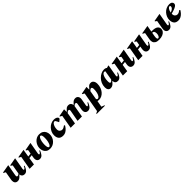

<svg xmlns="http://www.w3.org/2000/svg" viewBox="666 -2671 5101 5101"><g transform="rotate(-45 3217.0 -120.0)"><path d="M148 10Q102 10 74 -20Q46 -50 46 -102Q46 -118 49 -138L91 -381L33 -414V-430L266 -470H269L214 -161Q210 -140 210 -127Q210 -110 217.5 -99.5Q225 -89 243 -89Q260 -89 275.5 -98.5Q291 -108 305 -123Q307 -136 309 -150L349 -381L302 -414V-430L524 -470H527L467 -131Q464 -113 468.5 -101Q473 -89 485 -89Q498 -89 513 -104.5Q528 -120 546 -160L568 -153Q541 -80 503 -35Q465 10 409 10Q365 10 337.5 -13Q310 -36 305 -82H299Q268 -48 245.5 -28Q223 -8 200.5 1Q178 10 148 10Z M602 0 668 -381 610 -414V-430L840 -470H843L808 -256L906 -267L926 -381L879 -414V-430L1101 -470H1104L1044 -131Q1041 -113 1045.5 -101Q1050 -89 1062 -89Q1076 -89 1090.5 -104.5Q1105 -120 1123 -160L1145 -153Q1118 -80 1080 -35Q1042 10 986 10Q928 10 900 -30Q872 -70 886 -150L897 -216L799 -205L765 0Z M1367 10Q1303 10 1260 -18Q1217 -46 1195.5 -93Q1174 -140 1174 -197Q1174 -250 1193.5 -299Q1213 -348 1247 -386.5Q1281 -425 1326.5 -447.5Q1372 -470 1424 -470Q1494 -470 1539.5 -442.5Q1585 -415 1607.5 -368Q1630 -321 1630 -263Q1630 -212 1611.5 -163.5Q1593 -115 1558 -76Q1523 -37 1475 -13.5Q1427 10 1367 10ZM1382 -43Q1406 -43 1426 -79.5Q1446 -116 1458 -174.5Q1470 -233 1470 -299Q1470 -360 1458 -389Q1446 -418 1423 -418Q1399 -418 1378.5 -382.5Q1358 -347 1346 -289.5Q1334 -232 1334 -166Q1334 -112 1345 -77.5Q1356 -43 1382 -43Z M1861 10Q1771 10 1730.5 -37.5Q1690 -85 1690 -170Q1690 -230 1713.5 -284Q1737 -338 1777 -380Q1817 -422 1869 -446Q1921 -470 1978 -470Q2069 -470 2101 -421Q2107 -412 2108 -406.5Q2109 -401 2109 -396Q2109 -379 2094 -367L2038 -322H2032L2010 -367Q1993 -401 1983.5 -413Q1974 -425 1954 -425Q1929 -425 1906 -398.5Q1883 -372 1868 -327Q1853 -282 1853 -227Q1853 -179 1882 -150Q1911 -121 1948 -121Q1978 -121 2003.5 -133Q2029 -145 2063 -170H2066L2084 -152Q2062 -112 2029.5 -75Q1997 -38 1955 -14Q1913 10 1861 10Z M2144 0 2210 -381 2152 -414V-430L2364 -470H2367V-376H2374Q2405 -410 2427 -431Q2449 -452 2471 -461Q2493 -470 2524 -470Q2567 -470 2594 -445Q2621 -420 2625 -376H2632Q2663 -410 2685.5 -431Q2708 -452 2731 -461Q2754 -470 2785 -470Q2839 -470 2867.5 -430Q2896 -390 2884 -322L2851 -131Q2848 -113 2852.5 -101Q2857 -89 2869 -89Q2882 -89 2897 -104.5Q2912 -120 2930 -160L2952 -153Q2925 -80 2887 -35Q2849 10 2793 10Q2734 10 2706.5 -30Q2679 -70 2693 -150L2722 -317Q2726 -339 2719 -355Q2712 -371 2690 -371Q2673 -371 2656.5 -360.5Q2640 -350 2625 -334Q2624 -328 2623 -322L2568 0H2404L2462 -317Q2466 -339 2459.5 -355Q2453 -371 2429 -371Q2410 -371 2394 -359Q2378 -347 2362 -329L2307 0Z M2892 230V214L2953 182L3052 -381L2994 -414V-430L3206 -470H3209V-372H3217Q3248 -410 3269.5 -431.5Q3291 -453 3312.5 -461.5Q3334 -470 3365 -470Q3413 -470 3443.5 -430.5Q3474 -391 3474 -321Q3474 -251 3452.5 -191Q3431 -131 3394 -86Q3357 -41 3308.5 -15.5Q3260 10 3206 10Q3174 10 3148 4L3117 181L3203 214V230ZM3272 -361Q3253 -361 3235 -348Q3217 -335 3202 -316L3160 -67Q3171 -34 3200 -34Q3229 -34 3254 -67Q3279 -100 3294 -158Q3309 -216 3309 -291Q3309 -320 3300.5 -340.5Q3292 -361 3272 -361Z M3640 10Q3598 10 3571 -23Q3544 -56 3544 -115Q3544 -193 3573 -258Q3602 -323 3649 -370.5Q3696 -418 3752 -444Q3808 -470 3862 -470Q3919 -470 3950 -442L4012 -460H4028L3971 -131Q3968 -113 3972.5 -101Q3977 -89 3989 -89Q4002 -89 4017 -104.5Q4032 -120 4050 -160L4072 -153Q4045 -80 4007 -35Q3969 10 3913 10Q3866 10 3838.5 -16Q3811 -42 3809 -94H3803Q3772 -55 3747 -32.5Q3722 -10 3697 0Q3672 10 3640 10ZM3714 -178Q3714 -136 3721 -117.5Q3728 -99 3745 -99Q3763 -99 3779 -112Q3795 -125 3813 -148V-150L3857 -410Q3842 -420 3822 -420Q3790 -420 3766 -386.5Q3742 -353 3728 -297.5Q3714 -242 3714 -178Z M4106 0 4172 -381 4114 -414V-430L4344 -470H4347L4312 -256L4410 -267L4430 -381L4383 -414V-430L4605 -470H4608L4548 -131Q4545 -113 4549.5 -101Q4554 -89 4566 -89Q4580 -89 4594.5 -104.5Q4609 -120 4627 -160L4649 -153Q4622 -80 4584 -35Q4546 10 4490 10Q4432 10 4404 -30Q4376 -70 4390 -150L4401 -216L4303 -205L4269 0Z M4683 0 4749 -381 4691 -414V-430L4921 -470H4924L4889 -256L4987 -267L5007 -381L4960 -414V-430L5182 -470H5185L5125 -131Q5122 -113 5126.5 -101Q5131 -89 5143 -89Q5157 -89 5171.5 -104.5Q5186 -120 5204 -160L5226 -153Q5199 -80 5161 -35Q5123 10 5067 10Q5009 10 4981 -30Q4953 -70 4967 -150L4978 -216L4880 -205L4846 0Z M5834 10Q5776 10 5748 -30Q5720 -70 5734 -150L5774 -381L5727 -414V-430L5949 -470H5952L5892 -131Q5889 -113 5893.5 -101Q5898 -89 5910 -89Q5924 -89 5938.5 -104.5Q5953 -120 5971 -160L5993 -153Q5966 -80 5928 -35Q5890 10 5834 10ZM5321 -381 5263 -414V-430L5496 -470H5499L5467 -291H5506Q5607 -291 5656.5 -254.5Q5706 -218 5706 -156Q5706 -112 5678 -74Q5650 -36 5595.5 -13Q5541 10 5461 10Q5386 10 5345 -16Q5304 -42 5291 -83.5Q5278 -125 5285 -170ZM5442 -149Q5433 -96 5439 -65.5Q5445 -35 5469 -35Q5497 -35 5516 -70.5Q5535 -106 5535 -157Q5535 -199 5519.5 -225.5Q5504 -252 5468 -252H5460Z M6187 10Q6101 10 6061.5 -39Q6022 -88 6022 -171Q6022 -225 6043.5 -278Q6065 -331 6104 -374.5Q6143 -418 6197 -444Q6251 -470 6316 -470Q6369 -470 6396.5 -446Q6424 -422 6424 -388Q6424 -361 6404 -338Q6384 -315 6332 -292Q6280 -269 6185 -244Q6185 -236 6185 -227Q6185 -179 6214 -150Q6243 -121 6280 -121Q6310 -121 6335.5 -133Q6361 -145 6395 -170H6398L6416 -152Q6394 -112 6360.5 -75Q6327 -38 6283.5 -14Q6240 10 6187 10ZM6279 -425Q6253 -425 6226 -386Q6199 -347 6189 -283Q6256 -308 6282.5 -337Q6309 -366 6309 -394Q6309 -405 6303.5 -415Q6298 -425 6279 -425Z"/></g></svg>

Font: Spectral ExtraBold
Style: Italic
Weight: 800
Italic angle: -10°
Designer: Jean-Baptiste Levee
Foundry: Production Type
Version: Version 2.001